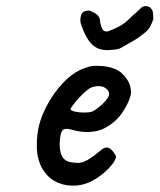

<svg xmlns="http://www.w3.org/2000/svg" viewBox="-20 -605 516 621"><path d="M287 -25Q260 -8 228.5 -5Q197 -2 169 -13.5Q141 -25 124 -49Q111 -65 103.5 -93.5Q96 -122 101 -170Q106 -213 128.5 -257.5Q151 -302 183.5 -336.5Q216 -371 252 -384Q267 -390 280 -391.5Q293 -393 316 -391Q339 -388 355 -380.5Q371 -373 379 -363Q394 -347 399 -332.5Q404 -318 404 -304Q399 -275 375 -240Q351 -205 309 -186Q290 -179 266 -178Q242 -177 210 -186Q188 -192 181 -182Q174 -172 173 -139Q173 -115 180.5 -100Q188 -85 206 -81Q228 -77 238.5 -78.5Q249 -80 264 -88Q275 -95 281.5 -99.5Q288 -104 293.5 -109Q299 -114 306 -119Q312 -124 316.5 -126Q321 -128 326 -128Q335 -127 343 -118Q351 -109 354 -102Q358 -97 349.5 -83Q341 -69 324.5 -53.5Q308 -38 287 -25ZM278 -244Q287 -248 300 -258.5Q313 -269 323 -281Q333 -293 333 -301Q333 -313 319 -321.5Q305 -330 281 -324Q272 -322 260 -312Q248 -302 236.5 -289.5Q225 -277 217 -266.5Q209 -256 208 -251Q212 -246 224.5 -243.5Q237 -241 252.5 -241Q268 -241 278 -244ZM332 -443Q298 -441 277 -462Q256 -483 241 -530Q239 -540 240.5 -548.5Q242 -557 245 -562Q250 -568 258.5 -570Q267 -572 271 -570Q285 -565 294.5 -557Q304 -549 304 -532Q306 -527 307 -522Q308 -517 309 -516Q312 -506 319 -504Q326 -502 333 -505Q352 -512 368 -521Q384 -530 397 -543Q408 -554 417.5 -562Q427 -570 437 -580L438 -581Q446 -587 456.5 -584.5Q467 -582 468 -578Q474 -572 475 -562Q476 -552 476 -544L475 -541Q473 -534 466.5 -520.5Q460 -507 443 -495Q426 -481 409 -471.5Q392 -462 371 -450Q364 -446 354.5 -445Q345 -444 332 -443Z"/></svg>

Font: Caveat SemiBold
Style: Regular
Weight: 600
Designer: Pablo Impallari
Foundry: Pablo Impallari
Version: Version 2.000